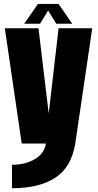

<svg xmlns="http://www.w3.org/2000/svg" viewBox="-20 -744 506 995"><path d="M92.5 0 5 -597.5H179.5L232.5 -155.5L283.5 -597.5H458L370 0Q350 123 266.2 177.2Q182.5 231.5 42 231.5V110Q109.5 110 159 81.5Q209 53.5 218 0ZM105.5 -621 176.5 -723.5H283.5L354.5 -621H271.5L229.5 -689.5L187.5 -621Z"/></svg>

Font: Anybody Condensed ExtraBold
Style: Regular
Weight: 800
Width: 3
Designer: Tyler Finck
Foundry: Etcetera Type Company
Version: Version 1.010; ttfautohint (v1.8.3) -l 8 -r 50 -G 200 -x 14 